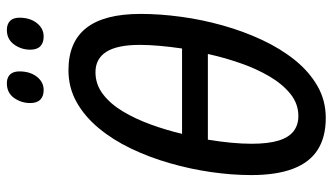

<svg xmlns="http://www.w3.org/2000/svg" viewBox="-221 -719 950 548"><g transform="rotate(-90 254.0 -445.0)"><path d="M191.4 9.8Q136.7 9.8 100.6 -13.2Q64.5 -36.1 46.4 -83.5Q28.3 -130.9 28.3 -203.1Q28.3 -258.3 36.9 -317.6Q45.4 -377 62.3 -435.5Q79.1 -494.1 104 -546.1Q128.9 -598.1 162.4 -638.4Q195.8 -678.7 237.1 -701.7Q278.3 -724.6 327.6 -724.6Q408.2 -724.6 448.2 -673.6Q488.3 -622.6 488.3 -518.6Q488.3 -463.9 480.2 -404.1Q472.2 -344.2 455.6 -284.9Q439 -225.6 414.3 -172.6Q389.6 -119.6 356.7 -78.6Q323.7 -37.6 282.5 -13.9Q241.2 9.8 191.4 9.8ZM196.8 -68.4Q231.9 -68.4 260.3 -91.3Q288.6 -114.3 310.5 -151.9Q332.5 -189.5 348.1 -235.1Q363.8 -280.8 374 -326.7H129.4Q123.5 -291 120.6 -259.8Q117.7 -228.5 117.7 -202.1Q117.7 -154.8 126.7 -125.2Q135.7 -95.7 153.6 -82Q171.4 -68.4 196.8 -68.4ZM146 -400.4H389.6Q394.5 -434.1 397.2 -464.8Q399.9 -495.6 399.9 -521Q399.9 -585.4 380.1 -616.5Q360.4 -647.5 321.8 -647.5Q287.1 -647.5 259 -626Q231 -604.5 209.7 -568.8Q188.5 -533.2 172.6 -489.5Q156.7 -445.8 146 -400.4ZM423.8 -795.4Q405.8 -795.4 396 -804.9Q386.2 -814.5 386.2 -833.5Q386.2 -859.4 401.1 -879.9Q416 -900.4 442.4 -900.4Q459 -900.4 468.3 -891.4Q477.5 -882.3 477.5 -864.3Q477.5 -834.5 462.2 -814.9Q446.8 -795.4 423.8 -795.4ZM271 -795.4Q253.4 -795.4 243.7 -804.9Q233.9 -814.5 233.9 -833.5Q233.9 -859.4 248.5 -879.9Q263.2 -900.4 290 -900.4Q300.8 -900.4 308.3 -896.5Q315.9 -892.6 320.1 -884.5Q324.2 -876.5 324.2 -864.3Q324.2 -834.5 309.1 -814.9Q293.9 -795.4 271 -795.4Z"/></g></svg>

Font: Open Sans Condensed Medium
Style: Italic
Weight: 500
Width: 3
Italic angle: -12°
Designer: Monotype Design Team
Foundry: Monotype Imaging Inc.
Version: Version 3.000